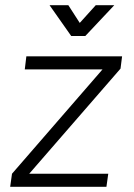

<svg xmlns="http://www.w3.org/2000/svg" viewBox="-20 -717 515 736"><path d="M19 -1 26 -51 373 -451H75L81 -501H448L442 -454L92 -51H395L388 -1ZM253 -579 170 -697H242L309 -593L254 -594L347 -697H418L307 -579Z"/></svg>

Font: Inclusive Sans Light
Style: Italic
Weight: 300
Italic angle: -7°
Designer: Olivia King
Foundry: Olivia King
Version: Version 2.004